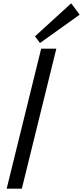

<svg xmlns="http://www.w3.org/2000/svg" viewBox="-20 -1132 498 1152"><path d="M318 -840 111 0H20L227 -840ZM407 -1112 458 -1044 220 -874 190 -914Z"/></svg>

Font: Sinkin Sans 400 Italic
Style: Italic
Weight: 400
Italic angle: -112°
Designer: Keith Bates
Foundry: K-Type
Version: Sinkin Sans (version 1.0)  by Keith Bates   •   © 2014   www